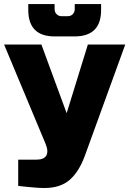

<svg xmlns="http://www.w3.org/2000/svg" viewBox="-30 -750 640 950"><path d="M-9.8 -529.8H174.8L299.8 -189.9L404.8 -529.8H589.8L390.1 20Q361.3 99.1 315.2 139.6Q269 180.2 189.9 180.2Q170.9 180.2 148.4 178.5Q126 176.8 106 174.8Q83 172.9 60.1 169.9V40H149.9Q188 40 199.5 19Q210.9 -2 194.8 -40ZM109.9 -700.2V-730H240.2V-705.1Q240.2 -689.9 250 -679.9Q259.8 -669.9 274.9 -669.9H305.2Q320.3 -669.9 330.1 -679.9Q339.8 -689.9 339.8 -705.1V-730H470.2V-700.2Q470.2 -570.3 339.8 -569.8H240.2Q110.4 -569.8 109.9 -700.2Z"/></svg>

Font: Russo One
Style: Regular
Weight: 400
Designer: Jovanny lemonad
Foundry: Jovanny Lemonad
Version: Version 1.000